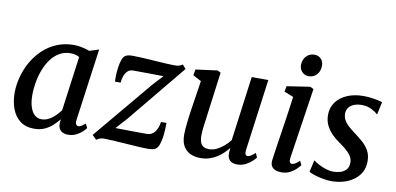

<svg xmlns="http://www.w3.org/2000/svg" viewBox="-73 -1003 2562 1241"><g transform="rotate(10 1208.0 -382.5)"><path d="M460.5 -95.5Q457 -73 463.8 -64.2Q470.5 -55.5 479.5 -55.5Q488 -55.5 498.2 -61.8Q508.5 -68 523.5 -81L537.5 -54Q533.5 -47 517.8 -31.5Q502 -16 477.5 -3Q453 10 422 10Q393 10 375 -5Q357 -20 357 -53L360 -80Q342.5 -58.5 320 -37.8Q297.5 -17 268 -3.5Q238.5 10 200 10Q144 10 107.8 -17.5Q71.5 -45 53.8 -92.2Q36 -139.5 36 -197.5Q36 -248 49.8 -300.5Q63.5 -353 90.2 -400.8Q117 -448.5 156.2 -486.2Q195.5 -524 247.2 -546Q299 -568 362 -568Q386 -568 414.5 -561.8Q443 -555.5 464 -547.5L525.5 -567.5ZM406.5 -497Q393.5 -504.5 378.8 -508Q364 -511.5 348 -511.5Q308.5 -511.5 276.8 -493.2Q245 -475 221.5 -443.8Q198 -412.5 182.2 -372.5Q166.5 -332.5 158.8 -288.8Q151 -245 151 -203Q151 -156 161.8 -123.8Q172.5 -91.5 191.2 -75Q210 -58.5 235 -58.5Q256 -58.5 274 -66Q292 -73.5 307.5 -85.8Q323 -98 335.5 -112Q348 -126 358 -138.5Z M965 -469.5Q952 -470 929.8 -470.2Q907.5 -470.5 881 -470.8Q854.5 -471 829.5 -471.2Q804.5 -471.5 785.5 -471.5Q766.5 -471.5 759.5 -471.5Q741 -470 728 -456.8Q715 -443.5 707.8 -423.2Q700.5 -403 699 -380.5H662.5Q661 -396.5 661.8 -422.2Q662.5 -448 666.5 -475.5Q670.5 -503 678 -524.8Q685.5 -546.5 697.5 -554.5Q703.5 -558.5 714.5 -561.8Q725.5 -565 743.5 -565Q770.5 -565 808.8 -563Q847 -561 888 -558Q929 -555 965.5 -553Q1002 -551 1024 -551Q1038.5 -551 1051 -554Q1063.5 -557 1074.5 -566L1097.5 -540.5L784.5 -160L717 -85.5Q737 -85.5 765.8 -85Q794.5 -84.5 824.5 -84.2Q854.5 -84 880.8 -83.8Q907 -83.5 922 -83.5Q956 -83.5 975.5 -109.2Q995 -135 1000.5 -175.5H1036.5Q1036.5 -156 1035.2 -129.2Q1034 -102.5 1029.8 -76.2Q1025.5 -50 1017.8 -29.5Q1010 -9 997 0Q991 3.5 978.2 6.8Q965.5 10 947.5 10Q919.5 10 879.5 7.5Q839.5 5 796.8 2Q754 -1 716.8 -3.2Q679.5 -5.5 657 -5.5Q645 -5.5 631.5 -1.8Q618 2 607.5 11L580 -16.5L907 -407.5Z M1291 10Q1257 10 1228 -2Q1199 -14 1180.8 -42.2Q1162.5 -70.5 1162 -120Q1162 -137.5 1163.5 -158.2Q1165 -179 1167.8 -202Q1170.5 -225 1173.5 -248.8Q1176.5 -272.5 1180 -294.5L1208.5 -480L1154 -509.5L1161 -548L1303 -567L1324.5 -556L1289.5 -290.5Q1287 -269 1284 -248.2Q1281 -227.5 1278.5 -208Q1276 -188.5 1274.2 -170.5Q1272.5 -152.5 1272.5 -137Q1272.5 -105 1280.2 -87.5Q1288 -70 1302.2 -63Q1316.5 -56 1336.5 -56Q1361.5 -56 1386.5 -68.2Q1411.5 -80.5 1433.5 -99.5Q1455.5 -118.5 1471 -139.5L1527.5 -563H1636.5L1573 -92Q1570.5 -73 1575.2 -64.2Q1580 -55.5 1589 -55.5Q1598.5 -55.5 1609.5 -62Q1620.5 -68.5 1639 -85L1651.5 -57.5Q1647.5 -50 1631 -34Q1614.5 -18 1589 -4.2Q1563.5 9.5 1532 9.5Q1499.5 9.5 1483.5 -7Q1467.5 -23.5 1468.5 -51Q1468 -53 1468.2 -56.8Q1468.5 -60.5 1469 -65.5Q1469.5 -70.5 1470 -75.5Q1470.5 -80.5 1471 -85L1469.5 -86Q1455 -68.5 1437 -51.2Q1419 -34 1396.8 -20.2Q1374.5 -6.5 1348.2 1.8Q1322 10 1291 10Z M1822.5 10Q1799 10 1782 2.8Q1765 -4.5 1757 -18.8Q1749 -33 1751 -54.5Q1753.5 -75 1758.5 -109.5Q1763.5 -144 1770.2 -187.8Q1777 -231.5 1784.5 -281.2Q1792 -331 1799.5 -382.5Q1807 -434 1813.5 -483L1752.5 -507.5L1759.5 -544L1911 -567L1934 -556L1864 -91.5Q1861.5 -73.5 1866.2 -64.5Q1871 -55.5 1879.5 -55.5Q1889.5 -55.5 1901 -62Q1912.5 -68.5 1929.5 -84.5L1942.5 -57.5Q1937.5 -50.5 1921.8 -34.2Q1906 -18 1881 -4Q1856 10 1822.5 10ZM1888 -632.5Q1862 -632.5 1844.5 -651Q1827 -669.5 1827.5 -698Q1828.5 -731.5 1849.2 -753.8Q1870 -776 1902 -776Q1929.5 -776 1946 -758.2Q1962.5 -740.5 1962 -714Q1962 -678.5 1941.8 -655.5Q1921.5 -632.5 1888 -632.5Z M2368 -468H2363.5Q2353.5 -479.5 2325 -494.2Q2296.5 -509 2260 -509Q2233.5 -509 2212 -501.2Q2190.5 -493.5 2177.2 -478Q2164 -462.5 2162.5 -439Q2162 -414 2173.5 -393.2Q2185 -372.5 2205.2 -354.8Q2225.5 -337 2249.5 -319.5Q2275 -300.5 2300.2 -278.8Q2325.5 -257 2342.5 -227.5Q2359.5 -198 2359.5 -156.5Q2359.5 -116 2342.8 -85Q2326 -54 2296.5 -32.8Q2267 -11.5 2229.5 -0.8Q2192 10 2150.5 10Q2125 10 2094 4.2Q2063 -1.5 2037.2 -9.8Q2011.5 -18 2002 -26.5L2019.5 -102.5H2021.5Q2033 -92.5 2055.2 -80.8Q2077.5 -69 2103.2 -60.8Q2129 -52.5 2151.5 -52.5Q2175 -52.5 2198 -59.2Q2221 -66 2236.2 -82.5Q2251.5 -99 2251.5 -128Q2251.5 -153.5 2237.8 -173.8Q2224 -194 2202.5 -211.8Q2181 -229.5 2157.5 -245.5Q2137 -259.5 2113.2 -282Q2089.5 -304.5 2072.5 -336Q2055.5 -367.5 2055.5 -408.5Q2055.5 -457 2082.2 -493Q2109 -529 2155.2 -548.5Q2201.5 -568 2259.5 -568Q2286 -568 2311.8 -564.8Q2337.5 -561.5 2357.2 -557Q2377 -552.5 2385.5 -549Z"/></g></svg>

Font: Merriweather Light 18pt Medium
Style: Italic
Weight: 500
Italic angle: -7.8°
Version: Version 2.101